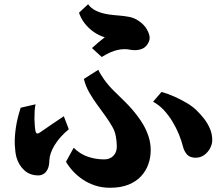

<svg xmlns="http://www.w3.org/2000/svg" viewBox="-20 -844 1040 902"><path d="M394 -824.2Q406.7 -805.2 431.6 -793.2Q456.5 -781.2 492.2 -775.9Q502 -774.4 514.4 -773.2Q526.9 -772 539.1 -771Q560.1 -769.5 585.7 -764.9Q611.3 -760.3 632.8 -745.1Q657.7 -728 670.4 -705.3Q683.1 -682.6 683.1 -666Q683.1 -652.3 673.8 -637.7Q664.6 -623 650.9 -616.2Q641.1 -611.3 629.4 -609.6Q617.7 -607.9 608.2 -608.4Q598.6 -608.9 594.2 -609.9Q564.5 -616.7 531.5 -609.1Q498.5 -601.6 458 -576.2L412.1 -618.2Q427.2 -631.8 444.3 -646.5Q461.4 -661.1 472.2 -668.9Q446.3 -676.3 421.6 -693.1Q397 -710 378.4 -733.6Q359.9 -757.3 351.1 -784.2ZM441.9 -516.1Q449.7 -498 469.2 -470.5Q488.8 -442.9 515.1 -417Q538.1 -394.5 568.6 -364.5Q599.1 -334.5 626 -298.8Q641.1 -279.3 655.3 -254.4Q669.4 -229.5 678.7 -200.2Q688 -170.9 688 -138.2Q688 -104 676.8 -72.3Q665.5 -40.5 642.3 -15.6Q619.1 9.3 583 23.7Q546.9 38.1 497.1 38.1Q459.5 38.1 427.2 27.6Q395 17.1 368.7 -0.7Q342.3 -18.6 322.5 -40.3Q302.7 -62 290 -84L326.2 -149.9Q355.5 -120.6 392.3 -107.9Q429.2 -95.2 469.2 -95.2Q496.1 -95.2 512.5 -111.8Q528.8 -128.4 528.8 -155.8Q528.8 -177.7 524.2 -203.4Q519.5 -229 506.8 -250Q494.6 -271.5 477.3 -296.1Q460 -320.8 436 -353Q418.9 -376 400.6 -407.2Q382.3 -438.5 374 -473.1ZM738.8 -412.1Q768.6 -403.8 799.8 -389.9Q831.1 -376 858.4 -359.6Q885.7 -343.3 902.8 -326.2Q921.4 -308.6 938.5 -286.6Q955.6 -264.6 966.3 -239.5Q977.1 -214.4 977.1 -186Q977.1 -166.5 966.8 -147.2Q956.5 -127.9 938.5 -115.2Q920.4 -102.5 897 -103Q870.6 -104 857.9 -118.9Q845.2 -133.8 839.8 -154.8Q833 -182.1 820.6 -212.6Q808.1 -243.2 790.3 -272.7Q772.5 -302.2 749.8 -326.7Q727.1 -351.1 699.2 -366.2ZM147 -354Q144 -340.3 142.8 -322Q141.6 -303.7 141.8 -285.2Q142.1 -266.6 143.6 -251.2Q145 -235.8 147 -227.1Q149.4 -217.8 154.8 -216.8Q160.2 -215.8 172.9 -225.1Q197.3 -242.2 225.8 -261.7Q254.4 -281.2 279.8 -297.9L303.2 -236.8Q260.3 -201.2 236.6 -162.1Q212.9 -123 211.9 -90.8Q211.4 -64.9 203.9 -49.3Q196.3 -33.7 184.8 -26.9Q173.3 -20 160.2 -20Q120.1 -20 93.8 -44.4Q67.4 -68.8 57.1 -106Q51.3 -127.9 49.6 -162.1Q47.9 -196.3 54 -240.7Q60.1 -285.2 77.1 -337.9Z"/></svg>

Font: BIZ UDPMincho
Style: Bold
Weight: 700
Designer: TypeBank Co., Ltd.
Foundry: Morisawa Inc.
Version: Version 1.06